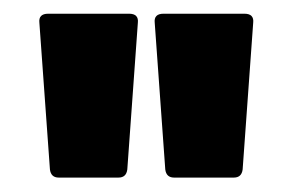

<svg xmlns="http://www.w3.org/2000/svg" viewBox="-20 -686 416 273"><path d="M63.5 -433.5Q52.5 -433.5 51 -445L36 -653.5Q34.5 -666.5 48.5 -666.5H163.5Q177.5 -666.5 176 -653.5L161 -445Q159.5 -433.5 148.5 -433.5ZM227.5 -433.5Q216.5 -433.5 215 -445L200 -653.5Q198.5 -666.5 212.5 -666.5H327.5Q341.5 -666.5 340 -653.5L325 -445Q323.5 -433.5 312.5 -433.5Z"/></svg>

Font: Jaro 24pt
Style: Regular
Weight: 400
Designer: Agyei Archer, Celine Hurka, Mirko Velimirović
Version: Version 1.000